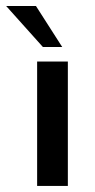

<svg xmlns="http://www.w3.org/2000/svg" viewBox="-53 -615 314 635"><path d="M88.9 -459.5H152.8L65.9 -595.2H-32.7ZM69.8 0H171.4V-411.6H69.8Z"/></svg>

Font: Now SemiBold
Style: Regular
Weight: 600
Designer: Alfredo Marco Pradil
Foundry: Alfredo Marco Pradil
Version: Version 1.200;hotconv 1.0.109;makeotfexe 2.5.65596